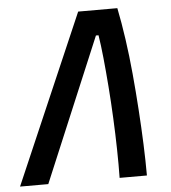

<svg xmlns="http://www.w3.org/2000/svg" viewBox="-64 -740 701 787"><g transform="rotate(-5 286.5 -347.0)"><path d="M-13.2 0 286.6 -693.8H447.8Q460 -633.8 470 -564Q480 -494.1 486.8 -419.9Q493.7 -345.7 498.5 -271.7Q503.4 -197.8 506.1 -128.7Q508.8 -59.6 508.8 0H396.5Q397.5 -53.7 396.2 -116.9Q395 -180.2 391.8 -246.3Q388.7 -312.5 383.8 -376.2Q378.9 -439.9 373.3 -495.1Q367.7 -550.3 361.3 -589.8H350.6L103 0Z"/></g></svg>

Font: Cascadia Mono Medium
Style: Italic
Weight: 500
Italic angle: -10°
Monospace: yes
Designer: Aaron Bell
Foundry: Saja Typeworks
Version: Version 2407.024